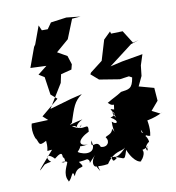

<svg xmlns="http://www.w3.org/2000/svg" viewBox="-101 -983 1055 1153"><g transform="rotate(-10 426.0 -406.0)"><path d="M749 -675 700 -753 629 -751 625 -765 582 -723 545 -600 470 -542 464 -532 478 -520 510 -492 633 -472 690 -480 708 -470C697 -401 675 -403 627 -396C592 -373 580 -371 537 -345C575 -306 575 -355 568 -299C529 -310 554 -312 571 -248C525 -316 602 -271 538 -255C592 -226 569 -202 541 -230C538 -157 565 -141 535 -188C533 -155 490 -151 489 -143C512 -115 490 -80 450 -92C431 -147 386 -75 400 -140C427 -54 343 -61 308 -86C356 -137 292 -107 377 -120C316 -117 319 -158 395 -195C402 -264 373 -193 301 -245C347 -244 330 -201 358 -245C352 -208 292 -233 370 -274C304 -261 270 -244 304 -264C335 -357 342 -387 393 -424L324 -407L192 -369L280 -512L291 -563L357 -580L365 -611L348 -664L290 -697L367 -763L414 -880L466 -884L381 -893L285 -880L259 -843H223L209 -875L169 -766L160 -753L116 -632L213 -628L157 -584L191 -563L207 -454L244 -422L137 -333L167 -306L66 -302C50 -246 83 -188 74 -211C93 -180 81 -156 133 -185C141 -107 109 -125 159 -126C34 15 58 -6 100 -46C88 -41 110 -52 141 -56C107 -79 123 -118 167 -70C231 -122 207 -67 219 -66C216 -84 241 -22 202 -43C256 -47 228 -26 232 -25C193 57 230 72 224 81C250 63 256 4 266 55C291 -21 351 34 305 -26C387 -32 405 -56 348 -36C399 -24 332 27 409 -51C364 -2 400 39 413 9C382 -24 401 17 422 51C410 1 403 29 475 17C525 -57 567 -40 593 -63C514 23 507 -47 533 -9C489 26 522 -30 478 -24C585 -17 571 36 597 -48C631 38 681 45 675 29C679 33 727 -34 669 -44C668 -7 752 -56 723 -45C733 6 692 -40 741 -72C742 -83 721 -141 706 -95C782 -155 747 -103 706 -136C702 -185 704 -108 754 -106C766 -156 748 -216 754 -200C832 -215 877 -250 837 -227L788 -252L834 -306L828 -385L737 -410L765 -469L772 -532L793 -597L666 -575L592 -558L736 -668L785 -684Z"/></g></svg>

Font: Hussar Lance
Style: Italic
Weight: 700
Foundry: Cannot Into Space Fonts, PlusOne Fonts
Version: Version 2.27